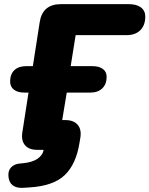

<svg xmlns="http://www.w3.org/2000/svg" viewBox="-20 -725 723 929"><path d="M88 184Q60 185 42 172Q24 159 21 130Q18 101 34 84.5Q50 68 78 66L89 65Q135 61 161 43.5Q187 26 191 0H160Q120 0 101 -22.5Q82 -45 88 -84L118 -277H98Q65 -277 47 -291.5Q29 -306 29 -330Q29 -366 49.5 -385.5Q70 -405 107 -405H139L172 -617Q185 -705 275 -705H603Q641 -705 662 -689Q683 -673 683 -645Q683 -603 659 -579Q635 -555 593 -555H346L322 -405H426Q459 -405 477.5 -391.5Q496 -378 496 -353Q496 -318 475 -297.5Q454 -277 417 -277H303L281 -144H296Q336 -144 355.5 -121.5Q375 -99 369 -60L365 -36Q349 68 294 121.5Q239 175 121 182Z"/></svg>

Font: Nunito Black
Style: Italic
Weight: 900
Italic angle: -9°
Designer: Vernon Adams
Foundry: Vernon Adams
Version: Version 3.601; ttfautohint (v1.8.2.53-6de2)